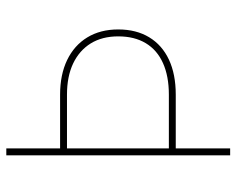

<svg xmlns="http://www.w3.org/2000/svg" viewBox="-92 -676 768 624"><g transform="rotate(-90 292.0 -364.0)"><path d="M99.1 -727.5H121.6V0H99.1ZM111.8 -552.7H296.4Q361.3 -552.7 408.9 -529.8Q456.5 -506.8 482.4 -464.4Q508.3 -421.9 508.3 -363.8Q508.3 -305.2 482.9 -263.2Q457.5 -221.2 410.2 -199Q362.8 -176.8 296.4 -176.8H111.8V-199.2H296.4Q356.4 -199.2 398.9 -218.3Q441.4 -237.3 463.6 -274.2Q485.8 -311 485.8 -363.8Q485.8 -416 462.9 -453.1Q439.9 -490.2 397.7 -510.3Q355.5 -530.3 296.4 -530.3H111.8Z"/></g></svg>

Font: Inter 16pt Thin
Style: Regular
Weight: 250
Version: Version 4.001;git-66647c0bb